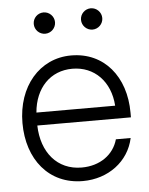

<svg xmlns="http://www.w3.org/2000/svg" viewBox="-52 -761 633 816"><g transform="rotate(-5 264.0 -353.5)"><path d="M269 10.3C377.4 10.3 465.8 -55.7 486.8 -154.3H423.8C405.8 -89.8 347.2 -47.4 269 -47.4C164.6 -47.4 99.1 -127 96.2 -241.7H495.6V-261.2C495.6 -416 405.3 -525.9 265.1 -525.9C129.9 -525.9 34.2 -413.1 34.2 -257.3C34.2 -102.5 124 10.3 269 10.3ZM365.7 -627.4C390.6 -627.4 411.1 -647.9 411.1 -672.9C411.1 -697.8 390.6 -718.3 365.7 -718.3C340.8 -718.3 320.3 -697.8 320.3 -672.9C320.3 -647.9 340.8 -627.4 365.7 -627.4ZM164.1 -627.4C189 -627.4 209.5 -647.9 209.5 -672.9C209.5 -697.8 189 -718.3 164.1 -718.3C138.7 -718.3 118.7 -697.8 118.7 -672.9C118.7 -647.9 138.7 -627.4 164.1 -627.4ZM97.2 -296.9C106 -401.4 171.4 -469.2 265.1 -469.2C359.4 -469.2 426.3 -400.4 433.1 -296.9Z"/></g></svg>

Font: Raveo Display Display Light
Style: Regular
Weight: 300
Designer: Jakub Foglar, Rasmus Andersson (Inter)
Foundry: Jakubfoglar.com
Version: Version 1.100;Glyphs 3.2.3 (3260)